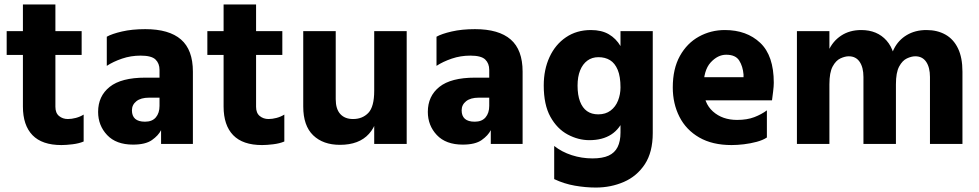

<svg xmlns="http://www.w3.org/2000/svg" viewBox="-20 -647 4401 863"><path d="M83 -168V-627H229V-167Q229 -139 245.5 -125.5Q262 -112 285 -112Q302 -112 321 -117Q340 -122 356 -132V-11Q335 -2 306 1.5Q277 5 256 5Q169 5 126 -39.5Q83 -84 83 -168ZM10 -400V-507H347V-400Z M697 -171V-333Q697 -362 679 -379.5Q661 -397 612 -397Q568 -397 528.5 -383.5Q489 -370 460 -351V-482Q483 -495 528.5 -505.5Q574 -516 633 -516Q740 -516 793.5 -469.5Q847 -423 847 -325V0H704V-62Q692 -38 663 -17.5Q634 3 578 3Q502 3 461.5 -40Q421 -83 421 -144Q421 -215 473 -256.5Q525 -298 633 -298H714V-208H650Q613 -208 593 -192Q573 -176 573 -151Q573 -126 587.5 -113Q602 -100 632 -100Q664 -100 680.5 -119.5Q697 -139 697 -171Z M985 -168V-627H1131V-167Q1131 -139 1147.5 -125.5Q1164 -112 1187 -112Q1204 -112 1223 -117Q1242 -122 1258 -132V-11Q1237 -2 1208 1.5Q1179 5 1158 5Q1071 5 1028 -39.5Q985 -84 985 -168ZM912 -400V-507H1249V-400Z M1808 -507V0H1662V-507ZM1489 -507V-201Q1489 -157 1509.5 -134.5Q1530 -112 1567 -112Q1609 -112 1635.5 -139.5Q1662 -167 1662 -239L1679 -177Q1683 -95 1638.5 -45.5Q1594 4 1508 4Q1432 4 1387.5 -39Q1343 -82 1343 -168V-507Z M2179 -171V-333Q2179 -362 2161 -379.5Q2143 -397 2094 -397Q2050 -397 2010.5 -383.5Q1971 -370 1942 -351V-482Q1965 -495 2010.5 -505.5Q2056 -516 2115 -516Q2222 -516 2275.5 -469.5Q2329 -423 2329 -325V0H2186V-62Q2174 -38 2145 -17.5Q2116 3 2060 3Q1984 3 1943.5 -40Q1903 -83 1903 -144Q1903 -215 1955 -256.5Q2007 -298 2115 -298H2196V-208H2132Q2095 -208 2075 -192Q2055 -176 2055 -151Q2055 -126 2069.5 -113Q2084 -100 2114 -100Q2146 -100 2162.5 -119.5Q2179 -139 2179 -171Z M2471 158V9Q2505 36 2550 50.5Q2595 65 2643 65Q2688 65 2715.5 52.5Q2743 40 2756 14Q2769 -12 2769 -51V-507H2914V-49Q2914 37 2878.5 91Q2843 145 2784.5 170.5Q2726 196 2658 196Q2612 196 2563.5 187.5Q2515 179 2471 158ZM2636 -512Q2684 -512 2716.5 -493Q2749 -474 2769 -440Q2789 -406 2798 -359.5Q2807 -313 2807 -259Q2807 -258 2807 -256Q2807 -254 2807 -253Q2807 -173 2787 -120.5Q2767 -68 2727.5 -42.5Q2688 -17 2629 -17Q2579 -17 2531.5 -42.5Q2484 -68 2454 -122Q2424 -176 2424 -263Q2424 -334 2450 -390.5Q2476 -447 2524 -479.5Q2572 -512 2636 -512ZM2669 -133Q2702 -133 2724.5 -150Q2747 -167 2758 -195Q2769 -223 2769 -254Q2769 -303 2756.5 -333Q2744 -363 2722 -376.5Q2700 -390 2670 -390Q2641 -390 2620 -374.5Q2599 -359 2587.5 -330.5Q2576 -302 2576 -262Q2576 -220 2587 -191Q2598 -162 2618.5 -147.5Q2639 -133 2669 -133Z M3096 -196V-300H3322Q3322 -303 3322 -306Q3322 -309 3322 -312Q3319 -349 3302.5 -375Q3286 -401 3244 -401Q3206 -401 3174 -366Q3142 -331 3142 -254Q3142 -184 3184.5 -146Q3227 -108 3293 -108Q3338 -108 3370.5 -120.5Q3403 -133 3427 -151V-29Q3409 -17 3381 -9.5Q3353 -2 3323.5 1.5Q3294 5 3268 5Q3182 5 3123 -29Q3064 -63 3034 -122Q3004 -181 3004 -254Q3004 -338 3036 -395.5Q3068 -453 3121.5 -482.5Q3175 -512 3238 -512Q3336 -512 3397 -454.5Q3458 -397 3458 -275Q3458 -259 3455 -235.5Q3452 -212 3450 -196Z M3562 0V-507H3708V0ZM3861 0V-301Q3861 -344 3844 -369Q3827 -394 3795 -394Q3778 -394 3757.5 -384.5Q3737 -375 3722.5 -348Q3708 -321 3708 -268L3688 -321Q3685 -376 3704 -419Q3723 -462 3761 -487Q3799 -512 3851 -512Q3923 -512 3965 -464.5Q4007 -417 4007 -325V0ZM4160 0V-301Q4160 -344 4143 -369Q4126 -394 4094 -394Q4077 -394 4056.5 -384.5Q4036 -375 4021.5 -348Q4007 -321 4007 -268L3981 -334Q3978 -387 3998 -427Q4018 -467 4056 -489.5Q4094 -512 4144 -512Q4193 -512 4229.5 -491.5Q4266 -471 4286 -429.5Q4306 -388 4306 -325V0Z"/></svg>

Font: Hind Variable Light
Style: Regular
Weight: 300
Designer: Manushi Parikh, Satya Rajpurohit
Foundry: Indian Type Foundry
Version: Version 3.000